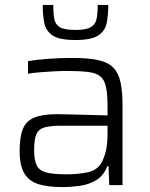

<svg xmlns="http://www.w3.org/2000/svg" viewBox="-20 -754 611 782"><path d="M234 8Q175 8 136.5 -4Q98 -16 79 -48Q60 -80 60 -139Q60 -196 73 -228.5Q86 -261 119.5 -275Q153 -289 213 -289Q228 -289 263.5 -288Q299 -287 341 -286Q383 -285 418 -284V-322Q418 -372 411.5 -401Q405 -430 388 -443.5Q371 -457 338 -461Q305 -465 253 -465Q230 -465 200 -463.5Q170 -462 141 -459.5Q112 -457 94 -454V-505Q129 -511 176 -514.5Q223 -518 275 -518Q340 -518 380.5 -509Q421 -500 442 -478Q463 -456 471 -418.5Q479 -381 479 -325V0H425L422 -77H417Q402 -38 371.5 -20Q341 -2 304.5 3Q268 8 234 8ZM251 -44Q298 -44 338 -52.5Q378 -61 396 -96Q408 -121 413 -147.5Q418 -174 418 -209V-242H229Q185 -242 161 -235Q137 -228 128 -207Q119 -186 119 -143Q119 -102 129.5 -80.5Q140 -59 168.5 -51.5Q197 -44 251 -44ZM287 -591Q222 -591 194.5 -609.5Q167 -628 160.5 -660Q154 -692 154 -734H197Q197 -700 201 -677.5Q205 -655 223.5 -643.5Q242 -632 287 -632Q331 -632 350 -643.5Q369 -655 373.5 -677.5Q378 -700 378 -734H421Q421 -692 414.5 -660Q408 -628 380 -609.5Q352 -591 287 -591Z"/></svg>

Font: Saira Light
Style: Regular
Weight: 300
Designer: Hector Gatti with collaboration of the Omnibus-Type team
Foundry: Omnibus-Type
Version: Version 1.100; ttfautohint (v1.8.3)